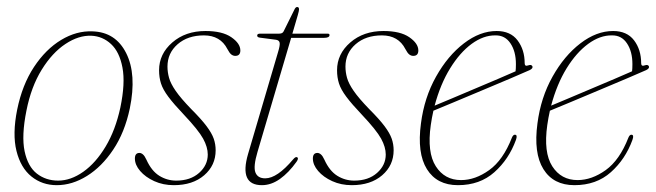

<svg xmlns="http://www.w3.org/2000/svg" viewBox="-20 -521 1872 548"><path d="M244 -431.5Q310 -429.5 340.2 -369.2Q370.5 -309 350.5 -211.5Q336 -143 303.2 -94Q270.5 -45 228.2 -18.8Q186 7.5 142 7.5Q100.5 7.5 69.8 -17.2Q39 -42 27 -90.2Q15 -138.5 29 -208Q43.5 -279 77 -329.8Q110.5 -380.5 154.5 -407Q198.5 -433.5 244 -431.5ZM146 -5.5Q182 -5.5 217.8 -30.8Q253.5 -56 281.5 -102.8Q309.5 -149.5 323.5 -214Q338 -283.5 329.5 -328.2Q321 -373 297 -395.2Q273 -417.5 241 -419Q204.5 -420.5 166.8 -395.5Q129 -370.5 99 -322Q69 -273.5 55.5 -205.5Q41 -133.5 50.2 -89.5Q59.5 -45.5 85.2 -25.5Q111 -5.5 146 -5.5Z M483 -5.5Q523.5 -5.5 548.2 -27.5Q573 -49.5 573 -80Q573 -101 559.8 -125.2Q546.5 -149.5 505 -193.5Q476 -224 460.5 -244.8Q445 -265.5 439.5 -282.8Q434 -300 434 -320.5Q434 -367 471.8 -399.8Q509.5 -432.5 566.5 -432.5Q614.5 -432.5 640.2 -414.8Q666 -397 666 -377Q666 -361.5 651.5 -361.5Q645.5 -361.5 640.2 -365.5Q635 -369.5 629 -381Q609 -420 562 -420Q516 -420 487 -394.8Q458 -369.5 458 -331Q458 -315 462.5 -298.8Q467 -282.5 481.5 -261.5Q496 -240.5 525.5 -210Q554.5 -181 569.5 -161Q584.5 -141 590 -125.2Q595.5 -109.5 595.5 -92Q595.5 -49 562.8 -20.8Q530 7.5 476 7.5Q445.5 7.5 420.2 -4Q395 -15.5 380 -33Q365 -50.5 365 -68.5Q365 -84.5 378 -84.5Q383 -84.5 388 -80.2Q393 -76 398 -65Q412.5 -33 434.8 -19.2Q457 -5.5 483 -5.5Z M768 -407.5 722 -413.5Q714 -414.5 714 -419.5Q714 -425 722.5 -425H777Q786.5 -425 789.5 -431.5L820 -493Q823.5 -501 828 -501Q833.5 -501 833.5 -494.5Q833.5 -490 830 -478L814.5 -425H915Q920.5 -425 920.5 -421Q920.5 -413 905 -413H811L715 -87.5Q702.5 -45.5 709 -28.8Q715.5 -12 737 -12Q771 -12 816.5 -66Q824 -75 828.5 -72Q833 -69 826.5 -59.5Q804 -28 779 -10.2Q754 7.5 727.5 7.5Q662 7.5 688 -81.5L773.5 -372Q779.5 -391.5 778.2 -398.8Q777 -406 768 -407.5Z M991 -5.5Q1031.5 -5.5 1056.2 -27.5Q1081 -49.5 1081 -80Q1081 -101 1067.8 -125.2Q1054.5 -149.5 1013 -193.5Q984 -224 968.5 -244.8Q953 -265.5 947.5 -282.8Q942 -300 942 -320.5Q942 -367 979.8 -399.8Q1017.5 -432.5 1074.5 -432.5Q1122.5 -432.5 1148.2 -414.8Q1174 -397 1174 -377Q1174 -361.5 1159.5 -361.5Q1153.5 -361.5 1148.2 -365.5Q1143 -369.5 1137 -381Q1117 -420 1070 -420Q1024 -420 995 -394.8Q966 -369.5 966 -331Q966 -315 970.5 -298.8Q975 -282.5 989.5 -261.5Q1004 -240.5 1033.5 -210Q1062.5 -181 1077.5 -161Q1092.5 -141 1098 -125.2Q1103.5 -109.5 1103.5 -92Q1103.5 -49 1070.8 -20.8Q1038 7.5 984 7.5Q953.5 7.5 928.2 -4Q903 -15.5 888 -33Q873 -50.5 873 -68.5Q873 -84.5 886 -84.5Q891 -84.5 896 -80.2Q901 -76 906 -65Q920.5 -33 942.8 -19.2Q965 -5.5 991 -5.5Z M1452.5 -121.5Q1432.5 -66.5 1391 -29.5Q1349.5 7.5 1287 7.5Q1227 7.5 1198.5 -38.2Q1170 -84 1181.5 -169Q1191 -242.5 1224.5 -302.2Q1258 -362 1304 -397.2Q1350 -432.5 1397.5 -432.5Q1437 -432.5 1457.2 -405.8Q1477.5 -379 1477.5 -340.5Q1477.5 -330.5 1488 -334.5Q1496.5 -337.5 1499.5 -332Q1502 -326 1492 -321Q1474.5 -313 1437.8 -297.5Q1401 -282 1357.8 -263.8Q1314.5 -245.5 1276 -229.5Q1237.5 -213.5 1217 -205Q1212.5 -185 1209.5 -164Q1198.5 -86 1223.8 -46.5Q1249 -7 1296 -7Q1336.5 -7 1376.2 -35.5Q1416 -64 1441 -128Q1444.5 -136.5 1449.5 -136.5Q1458 -136.5 1452.5 -121.5ZM1394 -420Q1360 -420.5 1326.2 -395.8Q1292.5 -371 1264.8 -326Q1237 -281 1220.5 -219.5Q1240 -227.5 1270.8 -240.5Q1301.5 -253.5 1335.8 -268Q1370 -282.5 1400.8 -295.5Q1431.5 -308.5 1451.5 -317.5Q1452.5 -324.5 1452.5 -338Q1452.5 -374 1437 -397.2Q1421.5 -420.5 1394 -420Z M1785 -121.5Q1765 -66.5 1723.5 -29.5Q1682 7.5 1619.5 7.5Q1559.5 7.5 1531 -38.2Q1502.5 -84 1514 -169Q1523.5 -242.5 1557 -302.2Q1590.5 -362 1636.5 -397.2Q1682.5 -432.5 1730 -432.5Q1769.5 -432.5 1789.8 -405.8Q1810 -379 1810 -340.5Q1810 -330.5 1820.5 -334.5Q1829 -337.5 1832 -332Q1834.5 -326 1824.5 -321Q1807 -313 1770.2 -297.5Q1733.5 -282 1690.2 -263.8Q1647 -245.5 1608.5 -229.5Q1570 -213.5 1549.5 -205Q1545 -185 1542 -164Q1531 -86 1556.2 -46.5Q1581.5 -7 1628.5 -7Q1669 -7 1708.8 -35.5Q1748.5 -64 1773.5 -128Q1777 -136.5 1782 -136.5Q1790.5 -136.5 1785 -121.5ZM1726.5 -420Q1692.5 -420.5 1658.8 -395.8Q1625 -371 1597.2 -326Q1569.5 -281 1553 -219.5Q1572.5 -227.5 1603.2 -240.5Q1634 -253.5 1668.2 -268Q1702.5 -282.5 1733.2 -295.5Q1764 -308.5 1784 -317.5Q1785 -324.5 1785 -338Q1785 -374 1769.5 -397.2Q1754 -420.5 1726.5 -420Z"/></svg>

Font: Fraunces 144pt Soft Thin
Style: Italic
Weight: 100
Italic angle: -16°
Version: Version 1.000;[0bf87f6ff]